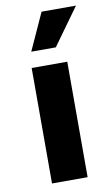

<svg xmlns="http://www.w3.org/2000/svg" viewBox="-82 -743 455 786"><g transform="rotate(-10 146.0 -350.0)"><path d="M69 0V-480H217V0ZM181 -546H79L149 -700H292Z"/></g></svg>

Font: Ek Mukta ExtraBold
Style: Regular
Weight: 800
Designer: Girish Dalvi and Yashodeep Gholap
Foundry: Ek Type
Version: Version 2.538;PS 1.002;hotconv 16.6.51;makeotf.lib2.5.65220;